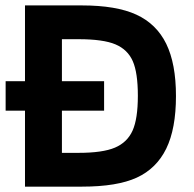

<svg xmlns="http://www.w3.org/2000/svg" viewBox="-20 -696 723 716"><path d="M636.2 -337.9Q636.2 -215.8 599.9 -141.6Q563.5 -67.4 490.2 -33.7Q417 0 286.1 0H73.2V-283.2H1V-393.1H73.2V-675.8H285.2Q413.6 -675.8 488.5 -641.4Q563.5 -606.9 599.9 -532.7Q636.2 -458.5 636.2 -337.9ZM494.1 -338.9Q494.1 -424.8 475.1 -468Q456.1 -511.2 410.6 -530.5Q365.2 -549.8 272.9 -549.8H210.9V-393.1H368.2V-283.2H210.9V-126H272.9Q362.8 -126 408.7 -145.5Q454.6 -165 474.4 -209Q494.1 -252.9 494.1 -338.9Z"/></svg>

Font: Clear Sans
Style: Bold
Weight: 700
Foundry: Intel Corporation
Version: Version 1.00